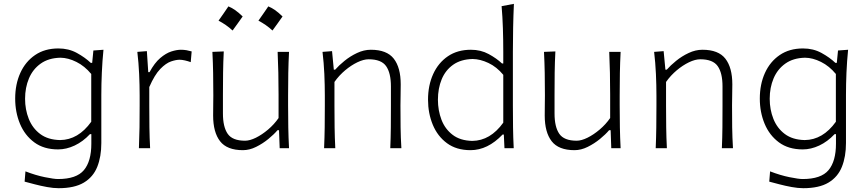

<svg xmlns="http://www.w3.org/2000/svg" viewBox="-20 -782 4579 1013"><path d="M289.1 210.9Q261.7 210.9 228.3 204.8Q194.8 198.7 163.3 190.4Q131.8 182.1 109.9 176.3L114.3 122.1Q168.5 143.1 216.8 152.8Q265.1 162.6 286.1 162.6Q383.3 162.6 422.6 115.7Q461.9 68.8 461.9 -23.9V-74.2H454.6Q417.5 -34.7 373.8 -14.2Q330.1 6.3 286.6 6.3Q211.4 6.3 161.1 -30.8Q110.8 -67.9 85.4 -128.9Q60.1 -189.9 60.1 -261.7Q60.1 -337.4 87.2 -397.2Q114.3 -457 165.3 -491.7Q216.3 -526.4 288.1 -526.4Q342.3 -526.4 385.5 -502.7Q428.7 -479 459 -450.2H466.3L472.7 -515.6L525.9 -519.5Q520 -460 517.3 -399.2Q514.6 -338.4 514.6 -281.2V-27.3Q514.6 44.4 493.2 98.1Q471.7 151.9 422.4 181.4Q373 210.9 289.1 210.9ZM296.9 -43Q392.6 -43.9 461.4 -139.6V-391.6Q426.8 -433.6 383.1 -455.3Q339.4 -477.1 298.8 -477.5Q236.3 -476.1 194.8 -446.5Q153.3 -417 132.8 -368.4Q112.3 -319.8 112.3 -260.7Q112.3 -204.1 131.8 -154.8Q151.4 -105.5 192.1 -75Q232.9 -44.4 296.9 -43Z M712.9 0Q715.3 -57.1 716.1 -110.1Q716.8 -163.1 716.8 -226.1V-277.3Q716.8 -332.5 714.1 -391.6Q711.4 -450.7 704.6 -508.3L754.9 -512.2L762.2 -401.4H769Q795.4 -450.2 825.2 -475.6Q855 -501 883.5 -510.3Q912.1 -519.5 934.1 -519.5Q949.7 -519.5 963.9 -517.1Q978 -514.6 991.2 -510.7L986.3 -454.1Q971.7 -459.5 956.1 -463.1Q940.4 -466.8 927.2 -466.8Q908.7 -466.8 882.1 -457.8Q855.5 -448.7 825.7 -418.2Q795.9 -387.7 767.6 -322.8V-224.6Q767.6 -162.6 768.3 -109.9Q769 -57.1 772 0Z M1261.7 10.3Q1177.7 10.3 1141.1 -36.9Q1104.5 -84 1104.5 -172.4Q1104.5 -205.6 1105 -230.5Q1105.5 -255.4 1105.5 -278.3Q1105.5 -342.3 1104.5 -396.7Q1103.5 -451.2 1100.6 -508.3L1160.6 -510.7Q1157.7 -453.6 1157 -398.9Q1156.2 -344.2 1156.2 -282.2V-183.1Q1156.2 -112.3 1181.4 -75.9Q1206.5 -39.6 1272.9 -39.6Q1297.9 -39.6 1330.1 -55.4Q1362.3 -71.3 1394.3 -98.4Q1426.3 -125.5 1449.7 -159.2V-282.2Q1449.7 -344.2 1448.5 -397.7Q1447.3 -451.2 1444.8 -508.3H1504.9Q1502 -451.2 1501 -396.7Q1500 -342.3 1500 -278.3V-226.1Q1500 -163.1 1501 -110.1Q1502 -57.1 1504.9 0H1455.6L1452.1 -95.2H1444.3Q1425.8 -73.2 1396 -48.8Q1366.2 -24.4 1331.3 -7.1Q1296.4 10.3 1261.7 10.3ZM1395.6 -748.3Q1411.7 -741.9 1430.2 -729.3Q1448.7 -716.6 1470.7 -695.2Q1457.9 -676.9 1444.7 -658.4Q1431.5 -639.8 1417.6 -621Q1400.9 -636.6 1381.9 -649.8Q1362.8 -662.9 1343.5 -673.1Q1356.9 -691.9 1369.5 -710.2Q1382.1 -728.5 1395.6 -748.3ZM1185.1 -748.3Q1201.2 -741.9 1219.7 -729.3Q1238.3 -716.6 1260.3 -695.2Q1247.4 -676.9 1234.2 -658.4Q1221.1 -639.8 1207.1 -621Q1190.5 -636.6 1171.4 -649.8Q1152.3 -662.9 1133 -673.1Q1146.4 -691.9 1159.1 -710.2Q1171.7 -728.5 1185.1 -748.3Z M1689.9 0Q1692.4 -57.1 1693.1 -110.1Q1693.8 -163.1 1693.8 -226.1V-277.3Q1693.8 -332.5 1691.2 -391.6Q1688.5 -450.7 1681.6 -508.3L1731.9 -512.2L1741.2 -414.6H1748.5Q1767.6 -436.5 1797.6 -460.9Q1827.6 -485.4 1863.8 -502.4Q1899.9 -519.5 1936.5 -519.5Q2021 -519.5 2057.6 -472.4Q2094.2 -425.3 2094.2 -336.9Q2094.2 -304.2 2093.5 -275.9Q2092.8 -247.6 2092.8 -226.1Q2092.8 -163.1 2093.5 -110.1Q2094.2 -57.1 2097.7 0H2039.1Q2041.5 -57.1 2042 -109.9Q2042.5 -162.6 2042.5 -224.6V-326.2Q2042.5 -397 2017.1 -433.1Q1991.7 -469.2 1925.3 -469.2Q1898.4 -469.2 1865.5 -453.4Q1832.5 -437.5 1800.5 -410.6Q1768.6 -383.8 1744.6 -349.6V-224.6Q1744.6 -162.6 1745.4 -109.9Q1746.1 -57.1 1749 0Z M2462.4 10.3Q2388.2 10.3 2338.4 -26.4Q2288.6 -63 2263.4 -123.8Q2238.3 -184.6 2238.3 -255.9Q2238.3 -331.5 2265.4 -391.1Q2292.5 -450.7 2343 -485.1Q2393.6 -519.5 2464.4 -519.5Q2516.6 -519.5 2558.3 -496.8Q2600.1 -474.1 2628.4 -447.3H2635.3V-507.8Q2635.3 -573.2 2633.3 -633.3Q2631.3 -693.4 2626.5 -749.5L2691.4 -761.7Q2688.5 -698.7 2687.3 -636.5Q2686 -574.2 2686 -507.8V-226.1Q2686 -163.1 2686.8 -110.1Q2687.5 -57.1 2690.4 0H2641.6L2638.2 -72.3H2631.8Q2553.2 10.3 2462.4 10.3ZM2471.7 -38.6Q2566.9 -39.6 2635.3 -134.8V-387.2Q2600.6 -429.2 2557.1 -449.7Q2513.7 -470.2 2473.6 -470.7Q2411.6 -469.2 2370.8 -440.4Q2330.1 -411.6 2310.3 -363.5Q2290.5 -315.4 2290.5 -255.9Q2290.5 -199.2 2309.3 -150.1Q2328.1 -101.1 2368.2 -70.6Q2408.2 -40 2471.7 -38.6Z M3011.2 10.3Q2927.2 10.3 2890.6 -36.9Q2854 -84 2854 -172.4Q2854 -205.6 2854.5 -230.5Q2855 -255.4 2855 -278.3Q2855 -342.3 2854 -396.7Q2853 -451.2 2850.1 -508.3L2910.2 -510.7Q2907.2 -453.6 2906.5 -398.9Q2905.8 -344.2 2905.8 -282.2V-183.1Q2905.8 -112.3 2930.9 -75.9Q2956.1 -39.6 3022.5 -39.6Q3047.4 -39.6 3079.6 -55.4Q3111.8 -71.3 3143.8 -98.4Q3175.8 -125.5 3199.2 -159.2V-282.2Q3199.2 -344.2 3198 -397.7Q3196.8 -451.2 3194.3 -508.3H3254.4Q3251.5 -451.2 3250.5 -396.7Q3249.5 -342.3 3249.5 -278.3V-226.1Q3249.5 -163.1 3250.5 -110.1Q3251.5 -57.1 3254.4 0H3205.1L3201.7 -95.2H3193.8Q3175.3 -73.2 3145.5 -48.8Q3115.7 -24.4 3080.8 -7.1Q3045.9 10.3 3011.2 10.3Z M3439.5 0Q3441.9 -57.1 3442.6 -110.1Q3443.4 -163.1 3443.4 -226.1V-277.3Q3443.4 -332.5 3440.7 -391.6Q3438 -450.7 3431.2 -508.3L3481.4 -512.2L3490.7 -414.6H3498Q3517.1 -436.5 3547.1 -460.9Q3577.1 -485.4 3613.3 -502.4Q3649.4 -519.5 3686 -519.5Q3770.5 -519.5 3807.1 -472.4Q3843.8 -425.3 3843.8 -336.9Q3843.8 -304.2 3843 -275.9Q3842.3 -247.6 3842.3 -226.1Q3842.3 -163.1 3843 -110.1Q3843.8 -57.1 3847.2 0H3788.6Q3791 -57.1 3791.5 -109.9Q3792 -162.6 3792 -224.6V-326.2Q3792 -397 3766.6 -433.1Q3741.2 -469.2 3674.8 -469.2Q3647.9 -469.2 3615 -453.4Q3582 -437.5 3550 -410.6Q3518.1 -383.8 3494.1 -349.6V-224.6Q3494.1 -162.6 3494.9 -109.9Q3495.6 -57.1 3498.5 0Z M4217.8 210.9Q4190.4 210.9 4157 204.8Q4123.5 198.7 4092 190.4Q4060.5 182.1 4038.6 176.3L4043 122.1Q4097.2 143.1 4145.5 152.8Q4193.8 162.6 4214.8 162.6Q4312 162.6 4351.3 115.7Q4390.6 68.8 4390.6 -23.9V-74.2H4383.3Q4346.2 -34.7 4302.5 -14.2Q4258.8 6.3 4215.3 6.3Q4140.1 6.3 4089.8 -30.8Q4039.6 -67.9 4014.2 -128.9Q3988.8 -189.9 3988.8 -261.7Q3988.8 -337.4 4015.9 -397.2Q4043 -457 4094 -491.7Q4145 -526.4 4216.8 -526.4Q4271 -526.4 4314.2 -502.7Q4357.4 -479 4387.7 -450.2H4395L4401.4 -515.6L4454.6 -519.5Q4448.7 -460 4446 -399.2Q4443.4 -338.4 4443.4 -281.2V-27.3Q4443.4 44.4 4421.9 98.1Q4400.4 151.9 4351.1 181.4Q4301.8 210.9 4217.8 210.9ZM4225.6 -43Q4321.3 -43.9 4390.1 -139.6V-391.6Q4355.5 -433.6 4311.8 -455.3Q4268.1 -477.1 4227.5 -477.5Q4165 -476.1 4123.5 -446.5Q4082 -417 4061.5 -368.4Q4041 -319.8 4041 -260.7Q4041 -204.1 4060.5 -154.8Q4080.1 -105.5 4120.8 -75Q4161.6 -44.4 4225.6 -43Z"/></svg>

Font: Pinar DS1 Light
Style: Regular
Weight: 300
Designer: Amin Abedi
Version: Version 3.000